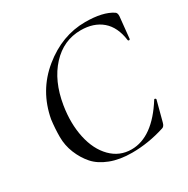

<svg xmlns="http://www.w3.org/2000/svg" viewBox="-150 -767 889 910"><g transform="rotate(-30 294.5 -312.0)"><path d="M318 12Q251 12 200.5 -7.5Q150 -27 121.5 -59.5Q93 -92 75.5 -135Q58 -178 58 -224Q58 -270 64 -317Q90 -459 198.5 -547.5Q307 -636 434 -636Q530 -636 580 -603Q590 -597 589 -579L577 -461Q576 -457 571.5 -457Q567 -457 566 -461Q556 -537 511.5 -575Q467 -613 396 -613Q302 -613 235 -540.5Q168 -468 148 -346Q133 -253 150 -174.5Q167 -96 213 -49.5Q259 -3 324 -3Q439 -3 534 -154Q535 -156 537.5 -156Q540 -156 542 -154Q544 -152 544 -150L515 -40Q510 -20 498 -17Q408 12 318 12Z"/></g></svg>

Font: Cormorant Infant Book
Style: Italic
Weight: 500
Italic angle: -10°
Designer: Christian Thalmann (Catharsis Fonts)
Version: Version 1.000;PS 002.000;hotconv 1.0.88;makeotf.lib2.5.64775